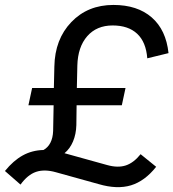

<svg xmlns="http://www.w3.org/2000/svg" viewBox="-61 -727 702 777"><path d="M165 -30Q119 -43 85 -31.5Q51 -20 22 20L-41 -35Q-7 -77 31 -98Q69 -119 115 -120Q133 -130 143 -149.5Q153 -169 154 -197L156 -301H54L69 -371H157L159 -458Q161 -568 227.5 -637.5Q294 -707 398 -707Q495 -707 553 -656.5Q611 -606 621 -512L535 -491Q530 -557 494 -590.5Q458 -624 395 -624Q330 -624 292 -580.5Q254 -537 252 -462L250 -371H447L432 -301H249L248 -221Q247 -184 234.5 -154.5Q222 -125 200 -107L373 -59Q416 -47 448 -57.5Q480 -68 508 -103L571 -52Q525 6 469 23Q413 40 338 18Z"/></svg>

Font: Red Hat Display Medium
Style: Italic
Weight: 500
Italic angle: -12°
Designer: Pentagram / MCKL
Foundry: Pentagram / MCKL
Version: Version 1.003; Red Hat Display Medium Italic